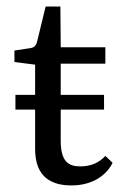

<svg xmlns="http://www.w3.org/2000/svg" viewBox="-20 -557 375 585"><path d="M27 -223H87V-103C87 -16 138 8 198 8C253 8 301 -16 323 -61L301 -82C282 -61 256 -50 225 -50C188 -50 165 -65 165 -129V-223H297V-268H165V-363H301V-413H165L164 -537H119L93 -430C90 -418 83 -411 70 -410L24 -403V-368L87 -360V-268H27Z"/></svg>

Font: Yrsa
Style: Regular
Weight: 400
Designer: Anna Giedrys (Yrsa+Rasa design), David Brezina (Yrsa art-direction, Rasa art-direction, design)
Foundry: Rosetta Type Foundry
Version: Version 1.001;PS 1.1;hotconv 1.0.88;makeotf.lib2.5.647800